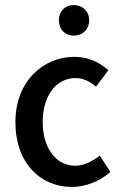

<svg xmlns="http://www.w3.org/2000/svg" viewBox="-20 -728 482 760"><path d="M265 12C316 12 371 -8 417 -47L375 -112C349 -92 315 -72 277 -72C202 -72 149 -142 149 -245C149 -349 202 -419 279 -419C309 -419 335 -406 360 -385L409 -450C377 -479 332 -503 274 -503C154 -503 41 -409 41 -245C41 -81 141 12 265 12ZM333 -648C333 -683 307 -708 272 -708C237 -708 213 -683 213 -648C213 -612 237 -587 272 -587C307 -587 333 -612 333 -648Z"/></svg>

Font: Falling Sky
Style: Light
Weight: 400
Designer: Paul D. Hunt
Foundry: Adobe Systems Incorporated
Version: Version 1.02